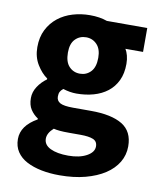

<svg xmlns="http://www.w3.org/2000/svg" viewBox="-82 -572 697 847"><g transform="rotate(10 267.0 -148.5)"><path d="M242 211Q198 211 160.5 203.5Q123 196 94.5 181Q66 166 50 142Q34 118 34 85Q34 25 105 -15V-19Q85 -32 72 -52Q59 -72 59 -103Q59 -130 75 -154.5Q91 -179 115 -196V-200Q89 -218 68.5 -251.5Q48 -285 48 -329Q48 -374 65 -407.5Q82 -441 110.5 -463.5Q139 -486 176 -497Q213 -508 253 -508Q297 -508 330 -496H511V-389H432Q439 -378 443.5 -361Q448 -344 448 -324Q448 -281 433 -249.5Q418 -218 391.5 -197.5Q365 -177 329.5 -167Q294 -157 253 -157Q224 -157 193 -167Q183 -159 179 -151Q175 -143 175 -130Q175 -111 191.5 -102Q208 -93 250 -93H330Q422 -93 470.5 -63.5Q519 -34 519 33Q519 72 499.5 104.5Q480 137 444 160.5Q408 184 357 197.5Q306 211 242 211ZM253 -246Q282 -246 301.5 -266.5Q321 -287 321 -329Q321 -368 301.5 -388.5Q282 -409 253 -409Q224 -409 204.5 -389Q185 -369 185 -329Q185 -287 204.5 -266.5Q224 -246 253 -246ZM265 119Q315 119 347 101.5Q379 84 379 58Q379 35 359.5 27Q340 19 303 19H252Q226 19 210 17.5Q194 16 182 13Q155 37 155 62Q155 90 185 104.5Q215 119 265 119Z"/></g></svg>

Font: TT Toshiba Sans
Style: Bold
Weight: 700
Designer: Paul D. Hunt
Foundry: Toshiba Corporation
Version: Version 2.020;PS 2.000;hotconv 1.0.86;makeotf.lib2.5.63406